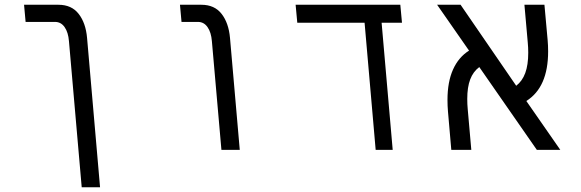

<svg xmlns="http://www.w3.org/2000/svg" viewBox="-20 -629 2440 806"><path d="M211 -537H87.5L81 -609H225.5Q280.5 -609 310.2 -570.8Q340 -532.5 345.5 -470L400 157H323L269.5 -456Q266.5 -493.5 251.2 -515.2Q236 -537 211 -537Z M811 -537H742L735.5 -609H825.5Q880.5 -609 910.2 -570.8Q940 -532.5 945.5 -470L986.5 0H909.5L869.5 -456Q866.5 -493.5 851.2 -515.2Q836 -537 811 -537Z M1510.5 -533.5H1228L1221 -609H1660.5L1667.5 -533.5H1582L1628.5 0H1557Z M1941.5 -214Q1941.5 -191 1943.5 -170.5L1958.5 0H1874.5L1860.5 -161.5Q1858.5 -184 1858.5 -209.5Q1858.5 -285.5 1881.8 -337.2Q1905 -389 1949 -416.5L1815 -609H1913.5L2147 -269Q2172.5 -288.5 2185 -322.5Q2197.5 -356.5 2197.5 -407.5Q2197.5 -430.5 2195.5 -450.5L2181.5 -609H2265.5L2279 -460Q2281 -438 2281 -413Q2281 -262.5 2189.5 -205L2332 0H2233.5L1992 -347.5Q1966 -328 1953.8 -295.5Q1941.5 -263 1941.5 -214Z"/></svg>

Font: JuliaMono Light
Style: Italic
Weight: 300
Italic angle: -9°
Monospace: yes
Designer: cormullion
Foundry: corm
Version: Version 0.054; ttfautohint (v1.8.4)